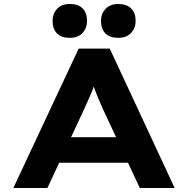

<svg xmlns="http://www.w3.org/2000/svg" viewBox="-20 -944 944 964"><path d="M47 0 375 -700H531L857 0H682L496 -398Q487 -420 477.5 -441Q468 -462 460.5 -482Q453 -502 446 -522.5Q439 -543 433 -563L469 -564Q462 -542 455 -521Q448 -500 439.5 -480Q431 -460 422 -439.5Q413 -419 403 -397L218 0ZM200 -127 255 -255H647L678 -127ZM574 -754Q531 -754 509 -776.5Q487 -799 487 -839Q487 -875 510 -899.5Q533 -924 574 -924Q616 -924 638.5 -901.5Q661 -879 661 -839Q661 -803 638 -778.5Q615 -754 574 -754ZM331 -754Q288 -754 266 -776.5Q244 -799 244 -839Q244 -875 266.5 -899.5Q289 -924 331 -924Q373 -924 395 -901.5Q417 -879 417 -839Q417 -803 394.5 -778.5Q372 -754 331 -754Z"/></svg>

Font: Lexend Peta
Style: Bold
Weight: 700
Designer: Bonnie Shaver-Troup, Thomas Jockin
Foundry: Lexend
Version: Version 1.007